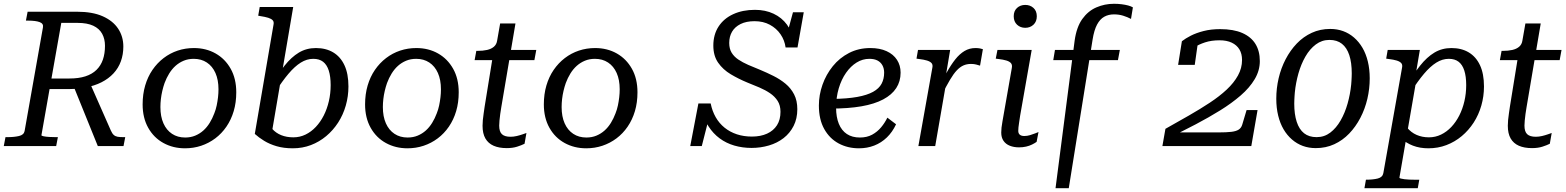

<svg xmlns="http://www.w3.org/2000/svg" viewBox="-30 -772 8281 1015"><path d="M357 -321 444 -336 556 -82Q563 -66 571.5 -58.5Q580 -51 592 -49Q604 -47 623 -47H632L623 0H487ZM276 -47 267 0H-10L-1 -47H10Q45 -47 70.5 -53Q96 -59 100 -79L197 -627Q201 -647 180 -655Q159 -663 118 -663H107L116 -710H377Q459 -710 513 -686Q567 -662 594.5 -620.5Q622 -579 622 -526Q622 -484 609 -448Q596 -412 570 -384Q544 -356 506.5 -337Q469 -318 420 -309Q407 -307 392.5 -305Q378 -303 362.5 -302Q347 -301 331 -301H232L189 -57Q189 -54 201 -51.5Q213 -49 231 -48Q249 -47 265 -47ZM380 -651H294L242 -357H337Q386 -357 421.5 -368.5Q457 -380 480 -402.5Q503 -425 514 -457Q525 -489 525 -530Q525 -566 510 -593.5Q495 -621 463 -636Q431 -651 380 -651Z M1103 -173Q1111 -193 1115.5 -214.5Q1120 -236 1122.5 -257.5Q1125 -279 1125 -300Q1125 -350 1109 -386Q1093 -422 1063.5 -441.5Q1034 -461 994 -461Q965 -461 941 -451Q917 -441 898 -424Q879 -407 864.5 -383.5Q850 -360 840 -333Q833 -313 828 -291.5Q823 -270 820.5 -248.5Q818 -227 818 -206Q818 -156 834 -120Q850 -84 879.5 -64.5Q909 -45 949 -45Q978 -45 1002 -55Q1026 -65 1045 -82Q1064 -99 1078.5 -122.5Q1093 -146 1103 -173ZM724 -220Q724 -274 737.5 -320Q751 -366 776 -402.5Q801 -439 835 -465Q869 -491 909.5 -504.5Q950 -518 995 -518Q1059 -518 1109.5 -489.5Q1160 -461 1189.5 -408.5Q1219 -356 1219 -284Q1219 -230 1205.5 -184.5Q1192 -139 1167 -102.5Q1142 -66 1108 -40.5Q1074 -15 1033.5 -1.5Q993 12 948 12Q885 12 834 -16Q783 -44 753.5 -96.5Q724 -149 724 -220Z M1521 -46Q1555 -46 1585 -60.5Q1615 -75 1639.5 -101Q1664 -127 1681.5 -161.5Q1699 -196 1708.5 -237Q1718 -278 1718 -322Q1718 -368 1708 -399Q1698 -430 1678 -445.5Q1658 -461 1626 -461Q1592 -461 1560 -441Q1528 -421 1495 -382Q1462 -343 1425 -285L1400 -314Q1438 -379 1474 -424.5Q1510 -470 1550 -494Q1590 -518 1640 -518Q1693 -518 1731.5 -495Q1770 -472 1791 -427Q1812 -382 1812 -315Q1812 -263 1798 -214Q1784 -165 1757.5 -124Q1731 -83 1694.5 -52.5Q1658 -22 1613.5 -5Q1569 12 1518 12Q1470 12 1432.5 1Q1395 -10 1366.5 -27.5Q1338 -45 1317 -64L1416 -642Q1419 -657 1411.5 -665Q1404 -673 1388 -678Q1372 -683 1346 -687L1335 -689L1343 -735H1520L1405 -59Q1394 -68 1387 -77.5Q1380 -87 1377 -97.5Q1374 -108 1375 -119.5Q1376 -131 1381 -143Q1390 -113 1409 -91Q1428 -69 1456.5 -57.5Q1485 -46 1521 -46Z M2279 -173Q2287 -193 2291.5 -214.5Q2296 -236 2298.5 -257.5Q2301 -279 2301 -300Q2301 -350 2285 -386Q2269 -422 2239.5 -441.5Q2210 -461 2170 -461Q2141 -461 2117 -451Q2093 -441 2074 -424Q2055 -407 2040.5 -383.5Q2026 -360 2016 -333Q2009 -313 2004 -291.5Q1999 -270 1996.5 -248.5Q1994 -227 1994 -206Q1994 -156 2010 -120Q2026 -84 2055.5 -64.5Q2085 -45 2125 -45Q2154 -45 2178 -55Q2202 -65 2221 -82Q2240 -99 2254.5 -122.5Q2269 -146 2279 -173ZM1900 -220Q1900 -274 1913.5 -320Q1927 -366 1952 -402.5Q1977 -439 2011 -465Q2045 -491 2085.5 -504.5Q2126 -518 2171 -518Q2235 -518 2285.5 -489.5Q2336 -461 2365.5 -408.5Q2395 -356 2395 -284Q2395 -230 2381.5 -184.5Q2368 -139 2343 -102.5Q2318 -66 2284 -40.5Q2250 -15 2209.5 -1.5Q2169 12 2124 12Q2061 12 2010 -16Q1959 -44 1929.5 -96.5Q1900 -149 1900 -220Z M2649 11Q2608 11 2579.5 -1.5Q2551 -14 2536 -40Q2521 -66 2521 -107Q2521 -120 2522.5 -137.5Q2524 -155 2527 -173.5Q2530 -192 2532 -208L2578 -492L2604 -508H2805L2795 -454H2479L2488 -503H2493Q2523 -503 2545 -508Q2567 -513 2581 -525Q2595 -537 2598 -557L2614 -648H2695L2620 -205Q2617 -188 2614.5 -169.5Q2612 -151 2610.5 -135Q2609 -119 2609 -108Q2609 -76 2623.5 -62.5Q2638 -49 2669 -49Q2685 -49 2702 -53Q2719 -57 2733 -62Q2747 -67 2753 -69L2743 -12Q2727 -4 2703.5 3.5Q2680 11 2649 11Z M3224 -173Q3232 -193 3236.5 -214.5Q3241 -236 3243.5 -257.5Q3246 -279 3246 -300Q3246 -350 3230 -386Q3214 -422 3184.5 -441.5Q3155 -461 3115 -461Q3086 -461 3062 -451Q3038 -441 3019 -424Q3000 -407 2985.5 -383.5Q2971 -360 2961 -333Q2954 -313 2949 -291.5Q2944 -270 2941.5 -248.5Q2939 -227 2939 -206Q2939 -156 2955 -120Q2971 -84 3000.5 -64.5Q3030 -45 3070 -45Q3099 -45 3123 -55Q3147 -65 3166 -82Q3185 -99 3199.5 -122.5Q3214 -146 3224 -173ZM2845 -220Q2845 -274 2858.5 -320Q2872 -366 2897 -402.5Q2922 -439 2956 -465Q2990 -491 3030.5 -504.5Q3071 -518 3116 -518Q3180 -518 3230.5 -489.5Q3281 -461 3310.5 -408.5Q3340 -356 3340 -284Q3340 -230 3326.5 -184.5Q3313 -139 3288 -102.5Q3263 -66 3229 -40.5Q3195 -15 3154.5 -1.5Q3114 12 3069 12Q3006 12 2955 -16Q2904 -44 2874.5 -96.5Q2845 -149 2845 -220Z M3943 10Q3895 10 3852 -2.5Q3809 -15 3774.5 -40.5Q3740 -66 3715.5 -104Q3691 -142 3679 -194Q3682 -188 3692.5 -184Q3703 -180 3713.5 -178Q3724 -176 3724 -173L3680 0H3619L3662 -225H3727Q3735 -185 3753.5 -152.5Q3772 -120 3800.5 -97Q3829 -74 3865.5 -62Q3902 -50 3945 -50Q3991 -50 4025 -65.5Q4059 -81 4077.5 -110Q4096 -139 4096 -181Q4096 -215 4081 -238.5Q4066 -262 4041 -279Q4016 -296 3984.5 -309.5Q3953 -323 3920 -336Q3874 -355 3833 -379.5Q3792 -404 3766.5 -440.5Q3741 -477 3741 -531Q3741 -589 3768.5 -631.5Q3796 -674 3846 -697Q3896 -720 3961 -720Q4016 -720 4059.5 -699.5Q4103 -679 4130.5 -641.5Q4158 -604 4166 -552Q4163 -550 4154.5 -552.5Q4146 -555 4137.5 -560Q4129 -565 4124 -567L4162 -707H4219L4186 -521H4123Q4118 -559 4096.5 -590.5Q4075 -622 4040 -641Q4005 -660 3959 -660Q3915 -660 3885 -645Q3855 -630 3840 -604.5Q3825 -579 3825 -545Q3825 -514 3838 -493Q3851 -472 3873.5 -457Q3896 -442 3925.5 -429Q3955 -416 3988 -403Q4024 -388 4059 -370.5Q4094 -353 4122.5 -329.5Q4151 -306 4168 -273Q4185 -240 4185 -195Q4185 -145 4165.5 -106.5Q4146 -68 4112.5 -42Q4079 -16 4035 -3Q3991 10 3943 10Z M4511 12Q4451 12 4403 -14Q4355 -40 4327 -90.5Q4299 -141 4299 -214Q4299 -270 4318 -324Q4337 -378 4372.5 -422Q4408 -466 4458.5 -492Q4509 -518 4571 -518Q4621 -518 4657 -501.5Q4693 -485 4712 -455.5Q4731 -426 4731 -388Q4731 -342 4708 -306.5Q4685 -271 4639 -246.5Q4593 -222 4524 -210Q4455 -198 4363 -198L4371 -249Q4449 -250 4501.5 -259.5Q4554 -269 4585.5 -286.5Q4617 -304 4630.5 -329.5Q4644 -355 4644 -388Q4644 -410 4635 -426.5Q4626 -443 4609 -452Q4592 -461 4566 -461Q4530 -461 4498.5 -441.5Q4467 -422 4442.5 -387Q4418 -352 4404 -305Q4390 -258 4390 -202Q4390 -153 4404.5 -117.5Q4419 -82 4447 -63.5Q4475 -45 4516 -45Q4553 -45 4580.5 -60Q4608 -75 4628 -99Q4648 -123 4661 -150L4707 -115Q4688 -74 4658.5 -45.5Q4629 -17 4591.5 -2.5Q4554 12 4511 12Z M4825 0H4914L4977 -364L4969 -365L4993 -508H4823L4815 -462L4829 -460Q4854 -457 4870.5 -452Q4887 -447 4894.5 -438.5Q4902 -430 4899 -415ZM5166 -512Q5161 -514 5150.5 -516Q5140 -518 5127 -518Q5095 -518 5069 -502.5Q5043 -487 5020 -458Q4997 -429 4974 -387.5Q4951 -346 4926 -293L4949 -270Q4973 -318 4992 -350Q5011 -382 5028 -400Q5045 -418 5063 -426Q5081 -434 5103 -434Q5119 -434 5130 -431Q5141 -428 5151 -425Z M5263 -71Q5263 -84 5264.5 -97.5Q5266 -111 5269.5 -130.5Q5273 -150 5278 -179L5319 -413Q5322 -429 5314.5 -438Q5307 -447 5290.5 -452Q5274 -457 5249 -460L5234 -462L5243 -508H5424L5363 -161Q5360 -140 5357.5 -124.5Q5355 -109 5354 -98.5Q5353 -88 5353 -80Q5353 -67 5361 -60Q5369 -53 5385 -53Q5400 -53 5415 -57.5Q5430 -62 5442.5 -67Q5455 -72 5460 -74L5450 -22Q5440 -15 5426 -8Q5412 -1 5394.5 3Q5377 7 5357 7Q5330 7 5308.5 -1.5Q5287 -10 5275 -27.5Q5263 -45 5263 -71ZM5329 -686Q5329 -714 5346.5 -730Q5364 -746 5390 -746Q5416 -746 5433.5 -730Q5451 -714 5451 -686Q5451 -658 5433.5 -641.5Q5416 -625 5390 -625Q5364 -625 5346.5 -641.5Q5329 -658 5329 -686Z M5547 -508H5890L5880 -454H5538ZM5859 -696Q5830 -696 5807.5 -683.5Q5785 -671 5769.5 -642Q5754 -613 5746 -563L5620 223H5550L5651 -557Q5661 -629 5691.5 -671.5Q5722 -714 5766 -733Q5810 -752 5859 -752Q5881 -752 5900 -749.5Q5919 -747 5934 -743Q5949 -739 5959 -733L5949 -672Q5930 -682 5907.5 -689Q5885 -696 5859 -696Z M6115 0H6585L6618 -190H6560L6537 -113Q6532 -96 6518.5 -87Q6505 -78 6479 -75Q6453 -72 6412 -72H6155V-45Q6223 -79 6291.5 -115Q6360 -151 6420.5 -188.5Q6481 -226 6528.5 -267Q6576 -308 6603 -353.5Q6630 -399 6630 -449Q6630 -502 6607 -539.5Q6584 -577 6537.5 -597.5Q6491 -618 6420 -618Q6372 -618 6333 -608Q6294 -598 6265.5 -583.5Q6237 -569 6218 -554L6198 -429H6286L6303 -549Q6291 -549 6281.5 -543Q6272 -537 6265.5 -528.5Q6259 -520 6255.5 -511Q6252 -502 6251 -496Q6262 -507 6284.5 -522Q6307 -537 6340.5 -548Q6374 -559 6417 -559Q6455 -559 6481.5 -546.5Q6508 -534 6522 -511Q6536 -488 6536 -455Q6536 -412 6514.5 -373Q6493 -334 6455 -298.5Q6417 -263 6365.5 -229Q6314 -195 6254.5 -161Q6195 -127 6131 -91Z M6926 11Q6889 11 6857.5 -0.5Q6826 -12 6800 -34.5Q6774 -57 6755.5 -88.5Q6737 -120 6727 -161Q6717 -202 6717 -250Q6717 -305 6729.5 -358.5Q6742 -412 6766.5 -459Q6791 -506 6825.5 -542Q6860 -578 6904.5 -598.5Q6949 -619 7002 -619Q7039 -619 7070.5 -607.5Q7102 -596 7128 -573.5Q7154 -551 7172.5 -519.5Q7191 -488 7201 -447Q7211 -406 7211 -358Q7211 -303 7198.5 -249.5Q7186 -196 7161.5 -149Q7137 -102 7102.5 -66Q7068 -30 7023.5 -9.5Q6979 11 6926 11ZM6930 -47Q6971 -47 7002.5 -71Q7034 -95 7057 -135Q7080 -175 7094 -224.5Q7108 -274 7113 -325Q7114 -335 7114.5 -345Q7115 -355 7115.5 -365Q7116 -375 7116 -384Q7116 -441 7103 -480.5Q7090 -520 7064 -540.5Q7038 -561 6998 -561Q6958 -561 6926 -537Q6894 -513 6871 -473Q6848 -433 6834 -383.5Q6820 -334 6815 -283Q6814 -273 6813.5 -263Q6813 -253 6812.5 -243.5Q6812 -234 6812 -224Q6812 -168 6825 -128Q6838 -88 6864 -67.5Q6890 -47 6930 -47Z M7183 223 7191 178H7192Q7229 178 7254 171.5Q7279 165 7283 143L7382 -415Q7385 -430 7377.5 -438.5Q7370 -447 7353.5 -452Q7337 -457 7312 -460L7298 -462L7306 -508H7476L7451 -360L7462 -376L7368 167Q7368 170 7375.5 172Q7383 174 7395 175.5Q7407 177 7420.5 177.5Q7434 178 7444 178H7473L7465 223ZM7330 -101 7381 -157Q7389 -122 7409 -97Q7429 -72 7458.5 -59Q7488 -46 7524 -46Q7558 -46 7588 -60.5Q7618 -75 7642.5 -101Q7667 -127 7684.5 -161.5Q7702 -196 7711.5 -237Q7721 -278 7721 -322Q7721 -368 7711 -399Q7701 -430 7681 -445.5Q7661 -461 7629 -461Q7595 -461 7563 -441Q7531 -421 7498 -382Q7465 -343 7428 -285L7403 -314Q7441 -379 7477 -424.5Q7513 -470 7553 -494Q7593 -518 7643 -518Q7696 -518 7734.5 -495Q7773 -472 7794 -427Q7815 -382 7815 -315Q7815 -263 7801 -214Q7787 -165 7760.5 -124Q7734 -83 7697.5 -52.5Q7661 -22 7616.5 -5Q7572 12 7521 12Q7476 12 7439.5 -2Q7403 -16 7376 -41.5Q7349 -67 7330 -101Z M8069 11Q8028 11 7999.5 -1.5Q7971 -14 7956 -40Q7941 -66 7941 -107Q7941 -120 7942.5 -137.5Q7944 -155 7947 -173.5Q7950 -192 7952 -208L7998 -492L8024 -508H8225L8215 -454H7899L7908 -503H7913Q7943 -503 7965 -508Q7987 -513 8001 -525Q8015 -537 8018 -557L8034 -648H8115L8040 -205Q8037 -188 8034.5 -169.5Q8032 -151 8030.5 -135Q8029 -119 8029 -108Q8029 -76 8043.5 -62.5Q8058 -49 8089 -49Q8105 -49 8122 -53Q8139 -57 8153 -62Q8167 -67 8173 -69L8163 -12Q8147 -4 8123.5 3.5Q8100 11 8069 11Z"/></svg>

Font: Roboto Serif 20pt
Style: Italic
Weight: 400
Italic angle: -10°
Designer: Greg Gazdowicz
Foundry: Commercial Type
Version: Version 1.008